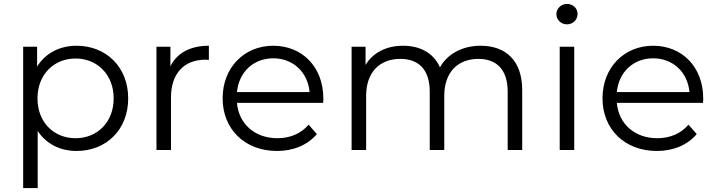

<svg xmlns="http://www.w3.org/2000/svg" viewBox="-20 -764 3648 978"><path d="M365 -60C254 -60 171 -141 171 -263C171 -384 254 -466 365 -466C475 -466 559 -384 559 -263C559 -141 475 -60 365 -60ZM172 -97C216 -30 288 5 370 5C521 5 633 -103 633 -263C633 -422 521 -531 370 -531C285 -531 212 -494 169 -425V-526H98V194H172Z M851 -268C851 -390 918 -460 1027 -460C1032 -460 1038 -459 1044 -459V-531C949 -531 881 -494 848 -426V-526H777V0H851Z M1187 -295C1197 -397 1271 -467 1372 -467C1473 -467 1548 -396 1557 -295ZM1391 5C1474 5 1547 -25 1594 -81L1552 -129C1513 -83 1457 -60 1393 -60C1278 -60 1196 -133 1187 -240H1626C1627 -248 1627 -257 1627 -263C1627 -422 1520 -531 1372 -531C1223 -531 1114 -419 1114 -263C1114 -107 1226 5 1391 5Z M2428 -531C2334 -531 2258 -488 2221 -421C2189 -494 2120 -531 2033 -531C1947 -531 1879 -495 1842 -433V-526H1771V0H1845V-276C1845 -395 1913 -464 2019 -464C2114 -464 2169 -408 2169 -297V0H2243V-276C2243 -395 2311 -464 2417 -464C2511 -464 2566 -408 2566 -297V0H2640V-305C2640 -456 2556 -531 2428 -531Z M2905 0V-526H2831V0ZM2868 -640C2899 -640 2922 -664 2922 -693C2922 -722 2898 -744 2868 -744C2838 -744 2814 -720 2814 -692C2814 -663 2838 -640 2868 -640Z M3122 -295C3132 -397 3206 -467 3307 -467C3408 -467 3483 -396 3492 -295ZM3326 5C3409 5 3482 -25 3529 -81L3487 -129C3448 -83 3392 -60 3328 -60C3213 -60 3131 -133 3122 -240H3561C3562 -248 3562 -257 3562 -263C3562 -422 3455 -531 3307 -531C3158 -531 3049 -419 3049 -263C3049 -107 3161 5 3326 5Z"/></svg>

Font: Montserrat-Alt1
Style: Regular
Weight: 400
Designer: Differentunic
Foundry: Differentunic
Version: Version 7.222